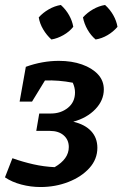

<svg xmlns="http://www.w3.org/2000/svg" viewBox="-24 -742 493 773"><path d="M139 11Q100 11 62 1Q24 -9 -4 -28L26 -105Q68 -90 110.5 -80.5Q153 -71 196 -69Q253 -102 253 -150Q253 -179 232.5 -197Q212 -215 177 -215H122L134 -285H181Q221 -285 249.5 -308Q278 -331 278 -370Q278 -389 269 -409Q212 -420 157 -418L105 -333H55L80 -473Q113 -485 146.5 -491Q180 -497 213 -497Q265 -497 306 -482.5Q347 -468 370.5 -442.5Q394 -417 394 -382Q394 -338 360 -302.5Q326 -267 271 -252Q318 -241 343 -214Q368 -187 368 -147Q368 -101 336 -65.5Q304 -30 251.5 -9.5Q199 11 139 11ZM221 -722Q241 -704 254 -681Q267 -658 271 -634Q255 -614 231 -600.5Q207 -587 183 -583Q164 -600 150 -623.5Q136 -647 132 -672Q149 -691 172.5 -704.5Q196 -718 221 -722ZM399 -722Q419 -704 432 -681Q445 -658 449 -634Q432 -614 409 -600.5Q386 -587 361 -583Q342 -599 328.5 -622.5Q315 -646 310 -672Q327 -691 350.5 -704.5Q374 -718 399 -722Z"/></svg>

Font: Piazzolla SemiBold
Style: Italic
Weight: 600
Italic angle: -11.3°
Designer: Juan Pablo del Peral
Foundry: Huerta Tipografica
Version: Version 1.330